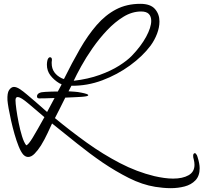

<svg xmlns="http://www.w3.org/2000/svg" viewBox="-20 -725 1063 1003"><path d="M872 258Q851 258 831 256Q811 254 791 251Q723 240 653.5 205Q584 170 516 124Q449 78 383 25Q317 -28 252 -80Q244 -63 228.5 -29.5Q213 4 194 35Q178 60 161 77.5Q144 95 127 95Q113 95 101 82Q89 68 77.5 39.5Q66 11 56 -24Q46 -59 38 -94.5Q30 -130 25 -158.5Q20 -187 19 -201Q17 -239 27.5 -254.5Q38 -270 52 -271Q66 -271 83 -260Q100 -249 121 -231Q142 -214 168.5 -190.5Q195 -167 226 -140L265 -213Q241 -212 219.5 -211.5Q198 -211 184 -211Q177 -211 174.5 -216Q172 -221 174 -227Q178 -239 197 -243Q202 -244 216.5 -245Q231 -246 249.5 -246.5Q268 -247 282 -247L302 -284Q299 -286 296 -287.5Q293 -289 290 -290Q262 -307 243.5 -331Q225 -355 225 -387Q225 -392 225.5 -397Q226 -402 227 -407Q229 -417 233 -421.5Q237 -426 241 -426Q253 -426 251 -408Q250 -405 250 -401.5Q250 -398 250 -395Q250 -367 264 -347.5Q278 -328 303 -316Q308 -314 314 -312Q356 -397 397.5 -469Q439 -541 485 -594Q531 -647 586.5 -676Q642 -705 713 -705Q766 -705 789.5 -678Q813 -651 813 -613Q813 -582 800.5 -549Q788 -516 767 -487Q725 -431 659 -383Q593 -335 514.5 -305.5Q436 -276 353 -277L338 -248Q352 -247 369 -246Q386 -245 405 -241Q441 -234 441 -228Q441 -224 430.5 -222Q420 -220 404 -219Q388 -218 366.5 -217Q345 -216 321 -215Q306 -185 290.5 -154Q275 -123 267 -108Q348 -41 433 20Q518 81 606.5 127Q695 173 786 195Q812 201 837 204.5Q862 208 884 208Q934 208 965 190.5Q996 173 996 136Q996 130 995 122Q994 114 992 107Q989 98 989 89Q989 81 992 78Q996 74 999.5 75.5Q1003 77 1004 79Q1010 86 1012 95Q1023 130 1023 154Q1023 194 1001 217Q979 240 944.5 249Q910 258 872 258ZM365 -303Q441 -312 500.5 -333.5Q560 -355 602.5 -382Q645 -409 669 -434Q717 -484 743.5 -533Q770 -582 770 -616Q770 -639 757.5 -652Q745 -665 717 -665Q670 -665 625 -637.5Q580 -610 539 -566.5Q498 -523 463.5 -473.5Q429 -424 404 -378.5Q379 -333 365 -303ZM117 34Q128 32 151.5 -7Q175 -46 212 -113Q186 -135 164.5 -153.5Q143 -172 126 -186Q89 -217 74 -218H72Q61 -218 61 -201Q61 -186 65.5 -153.5Q70 -121 77.5 -83.5Q85 -46 95 -13.5Q105 19 117 34Z"/></svg>

Font: WindSong Medium
Style: Regular
Weight: 500
Designer: Robert E. Leuschke
Foundry: Robert E. Leuschke
Version: Version 1.010; ttfautohint (v1.8.3)